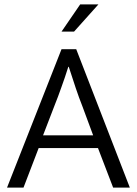

<svg xmlns="http://www.w3.org/2000/svg" viewBox="-20 -854 623 874"><path d="M317 -710H260L345 -834H428ZM176 -238H404L354 -373Q340 -408 325 -452.5Q310 -497 293 -550H291Q283 -524 275 -501Q267 -478 259.5 -457Q252 -436 244.5 -415.5Q237 -395 228 -373ZM260 -630H327L571 0H495L426 -180H156L87 0H12Z"/></svg>

Font: Mukta Malar Light
Style: Regular
Weight: 300
Designer: Aadarsh Rajan, Girish Dalvi, Yashodeep Gholap
Foundry: Ek Type
Version: Version 2.538;PS 1.000;hotconv 16.6.51;makeotf.lib2.5.65220;